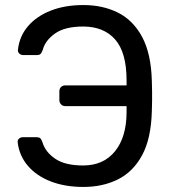

<svg xmlns="http://www.w3.org/2000/svg" viewBox="-20 -730 681 760"><path d="M310 10Q237 10 180.5 -12Q124 -34 90 -74Q56 -114 50 -167Q49 -176 55.5 -181.5Q62 -187 71 -187H124Q134 -187 139 -183Q144 -179 148 -167Q159 -129 198 -102Q237 -75 309 -75Q390 -75 435.5 -131.5Q481 -188 481 -287V-310H238Q228 -310 221.5 -317Q215 -324 215 -334V-368Q215 -379 221.5 -385.5Q228 -392 238 -392H481V-412Q481 -522 436 -573.5Q391 -625 309 -625Q237 -625 198 -597.5Q159 -570 149 -532Q145 -521 140.5 -516.5Q136 -512 125 -512H72Q63 -512 56.5 -518Q50 -524 51 -533Q57 -587 91 -626.5Q125 -666 181 -688Q237 -710 310 -710Q387 -710 447 -680Q507 -650 542.5 -584Q578 -518 581 -411Q582 -387 582 -368Q582 -349 582 -330.5Q582 -312 581 -289Q578 -181 542.5 -115.5Q507 -50 447 -20Q387 10 310 10Z"/></svg>

Font: Rubik Light
Style: Regular
Weight: 400
Version: Version 2.101